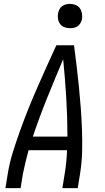

<svg xmlns="http://www.w3.org/2000/svg" viewBox="-20 -968 540 988"><path d="M8 0 20 -74Q29 -130 46.5 -186Q64 -242 84 -297.5Q104 -353 126 -408Q148 -463 172 -517.5Q196 -572 220.5 -626.5Q245 -681 270 -735H361Q368 -681 374.5 -626.5Q381 -572 386.5 -517.5Q392 -463 396 -408Q400 -353 402 -297.5Q404 -242 402.5 -186Q401 -130 392 -74L380 0H301L313 -74Q318 -104 321 -134.5Q324 -165 325 -195H127Q119 -165 111.5 -134.5Q104 -104 98 -74L86 0ZM149 -265H327Q327 -365 321 -464.5Q315 -564 305 -663Q263 -564 223 -465Q183 -366 149 -265ZM340 -823Q325 -823 311.5 -828Q298 -833 289.5 -844.5Q281 -856 278.5 -870.5Q276 -885 279 -900Q281 -910 286 -920Q291 -930 300 -936.5Q309 -943 319.5 -945.5Q330 -948 340 -948Q355 -948 369 -942.5Q383 -937 391 -925.5Q399 -914 401.5 -899.5Q404 -885 402 -870Q400 -860 394.5 -850Q389 -840 380 -833.5Q371 -827 360.5 -825Q350 -823 340 -823Z"/></svg>

Font: Iosevka Curly Oblique
Style: Regular
Weight: 400
Italic angle: -9°
Monospace: yes
Designer: Belleve Invis
Foundry: Belleve Invis
Version: Version 11.1.0; ttfautohint (v1.8.3)